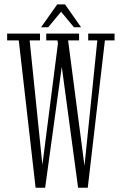

<svg xmlns="http://www.w3.org/2000/svg" viewBox="-20 -853 545 874"><path d="M142 1.5 65.5 -669H12.5V-700H162V-669H115L175.5 -78L169 -71.5L245 -665L253.5 -596.5L241.5 -669H190.5V-700H340V-669H290L367 -79.5L362 -73L423 -669H381.5V-700H501.5V-669H457.5L379.5 1.5H335.5L256 -588L268.5 -602L185.5 1.5ZM167 -729 240.5 -833H276L349 -729H316.5L258 -799.5L199.5 -729Z"/></svg>

Font: Imbue Thin 10pt ExtraLight
Style: Regular
Weight: 250
Version: Version 1.102